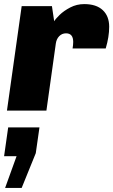

<svg xmlns="http://www.w3.org/2000/svg" viewBox="-26 -541 554 939"><path d="M508 -410Q508 -361 491 -304H329Q332 -322 332 -336Q332 -378 297 -378Q277 -378 263.5 -364Q250 -350 247 -328L201 0H8L80 -511H228L239 -437Q245 -448 265.5 -468Q286 -488 317.5 -504.5Q349 -521 386 -521Q445 -521 476.5 -491.5Q508 -462 508 -410ZM55 223H-6L14 82H167L149 208L80 378H-1Z"/></svg>

Font: Chivo Black Italic
Style: Regular
Weight: 900
Italic angle: -8.05°
Designer: Hector Gatti
Foundry: Omnibus-Type
Version: Version 1.007